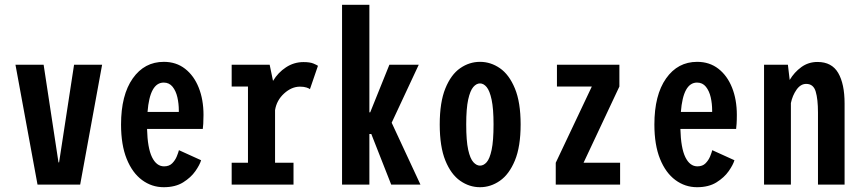

<svg xmlns="http://www.w3.org/2000/svg" viewBox="-20 -770 3598 801"><path d="M136.5 0 44.5 -500H162L224 -92.5H226.5L289 -500H406L314.5 0Z M663 11Q613 11 572.5 -19Q532 -49 508.5 -107.2Q485 -165.5 485 -250.5Q485 -373.5 533.8 -442.8Q582.5 -512 663.5 -512Q715 -512 752 -483.2Q789 -454.5 809 -404.5Q829 -354.5 829 -290.5Q829 -267.5 828 -253.5Q827 -239.5 826 -232H593.5Q595.5 -152.5 614.2 -114.2Q633 -76 664.5 -76Q686 -76 698.5 -88.8Q711 -101.5 717.5 -117.5Q724 -133.5 726.5 -143.5L819 -101.5Q813.5 -82.5 795 -56Q776.5 -29.5 744 -9.2Q711.5 11 663 11ZM663 -425.5Q605 -425.5 595.5 -303H726V-309.5Q726 -337.5 720 -364Q714 -390.5 700 -408Q686 -425.5 663 -425.5Z M946.5 0V-91H1014.5V-409H946.5V-500H1105L1119 -432.5Q1140 -467.5 1173.2 -489.2Q1206.5 -511 1246 -511Q1273.5 -511 1288 -504.8Q1302.5 -498.5 1306.5 -495.5L1273 -398Q1270 -401 1259 -404.8Q1248 -408.5 1231.5 -408.5Q1196.5 -408.5 1165.2 -380Q1134 -351.5 1127.5 -310.5V-91H1204.5V0Z M1407 0V-750H1521V-301.5H1524.5L1604.5 -500H1727L1614 -258L1734 0H1612L1529 -211H1521V0Z M1982.5 11Q1938 11 1899.8 -15.8Q1861.5 -42.5 1838 -100.2Q1814.5 -158 1814.5 -251Q1814.5 -343.5 1838 -401.2Q1861.5 -459 1899.8 -485.5Q1938 -512 1982.5 -512Q2027 -512 2065.5 -485.5Q2104 -459 2128 -401.2Q2152 -343.5 2152 -251Q2152 -158 2128 -100.2Q2104 -42.5 2065.5 -15.8Q2027 11 1982.5 11ZM1982.5 -79Q1997.5 -79 2010.2 -93.2Q2023 -107.5 2031 -144.8Q2039 -182 2039 -251Q2039 -316.5 2031 -354Q2023 -391.5 2010.2 -406.8Q1997.5 -422 1982.5 -422Q1967.5 -422 1954.5 -407Q1941.5 -392 1933.2 -354.8Q1925 -317.5 1925 -251Q1925 -182.5 1933.2 -145.2Q1941.5 -108 1954.8 -93.5Q1968 -79 1982.5 -79Z M2298.5 0V-91L2449 -409H2303.5V-500H2564V-409L2414.5 -91H2567V0Z M2888 11Q2838 11 2797.5 -19Q2757 -49 2733.5 -107.2Q2710 -165.5 2710 -250.5Q2710 -373.5 2758.8 -442.8Q2807.5 -512 2888.5 -512Q2940 -512 2977 -483.2Q3014 -454.5 3034 -404.5Q3054 -354.5 3054 -290.5Q3054 -267.5 3053 -253.5Q3052 -239.5 3051 -232H2818.5Q2820.5 -152.5 2839.2 -114.2Q2858 -76 2889.5 -76Q2911 -76 2923.5 -88.8Q2936 -101.5 2942.5 -117.5Q2949 -133.5 2951.5 -143.5L3044 -101.5Q3038.5 -82.5 3020 -56Q3001.5 -29.5 2969 -9.2Q2936.5 11 2888 11ZM2888 -425.5Q2830 -425.5 2820.5 -303H2951V-309.5Q2951 -337.5 2945 -364Q2939 -390.5 2925 -408Q2911 -425.5 2888 -425.5Z M3167.5 0V-500H3267L3274.5 -436.5Q3293.5 -468.5 3323 -490Q3352.5 -511.5 3390.5 -511.5Q3450 -511.5 3476.8 -465.8Q3503.5 -420 3503.5 -338.5V0H3392.5V-301Q3392.5 -356 3383 -388Q3373.5 -420 3343.5 -420Q3320 -420 3303 -395.8Q3286 -371.5 3279.5 -340V0Z"/></svg>

Font: Trispace Condensed Medium
Style: Regular
Weight: 500
Width: 3
Designer: Tyler Finck
Foundry: Etcetera Type Company
Version: Version 1.210; ttfautohint (v1.8.3)